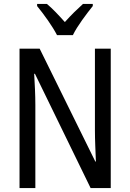

<svg xmlns="http://www.w3.org/2000/svg" viewBox="-20 -963 666 983"><path d="M272 -783H353C375 -829 423 -892 455 -932V-943H405C371 -912 347 -889 312 -850C281 -885 248 -920 220 -943H170V-932C206 -888 249 -828 272 -783ZM547 0V-714H466V-294C466 -247 469 -187 471 -136H468L183 -714H80V0H161V-426C161 -477 158 -533 155 -585H159L444 0Z"/></svg>

Font: Noto Sans Khmer UI Condensed
Style: Regular
Weight: 400
Width: 3
Designer: Danh Hong and the Monotype Design Team
Foundry: Monotype Imaging Inc.
Version: Version 2.002